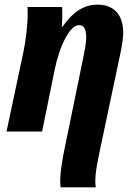

<svg xmlns="http://www.w3.org/2000/svg" viewBox="-20 -566 573 826"><path d="M239 212Q239 161 261 58L339 -322Q343 -340 347 -365Q351 -390 351 -404Q351 -429 344 -443.5Q337 -458 320 -458Q292 -458 262 -403Q232 -348 215 -265L161 0H8L80 -339Q88 -376 93.5 -423Q99 -470 99 -507Q99 -528 98 -536H247Q248 -527 248 -506Q248 -485 246 -451H249Q314 -546 398 -546Q452 -546 481 -515Q510 -484 510 -424Q510 -394 497 -332L412 70Q401 121 395.5 154Q390 187 390 211Q390 223 391 229.5Q392 236 392 240H241Q239 232 239 212Z"/></svg>

Font: Noto Serif CondExtraBold
Style: Italic
Weight: 800
Width: 3
Italic angle: -12°
Designer: Monotype Design Team
Foundry: Monotype Imaging Inc.
Version: Version 1.001